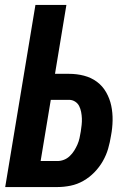

<svg xmlns="http://www.w3.org/2000/svg" viewBox="-20 -755 540 775"><path d="M1 0 123 -735H248L202 -457H259Q290 -457 319 -449.5Q348 -442 371 -425Q394 -408 408.5 -382.5Q423 -357 429 -328.5Q435 -300 434.5 -269Q434 -238 428 -207Q424 -181 416.5 -155Q409 -129 395 -104.5Q381 -80 361 -59.5Q341 -39 316.5 -25Q292 -11 265 -5.5Q238 0 212 0ZM144 -105H212Q225 -105 238 -110Q251 -115 261.5 -125Q272 -135 279.5 -147Q287 -159 292.5 -171.5Q298 -184 301 -197.5Q304 -211 306 -224Q308 -237 309.5 -250.5Q311 -264 310.5 -277Q310 -290 307.5 -303Q305 -316 299.5 -327Q294 -338 283 -345Q272 -352 259 -352H185Z"/></svg>

Font: Iosevka SS04 Extrabold Oblique
Style: Regular
Weight: 800
Italic angle: -9°
Monospace: yes
Designer: Belleve Invis
Foundry: Belleve Invis
Version: Version 19.0.0; ttfautohint (v1.8.4)